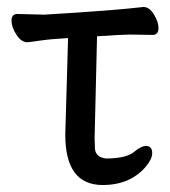

<svg xmlns="http://www.w3.org/2000/svg" viewBox="-20 -513 486 550"><path d="M274 17Q167 17 167 -127L175 -404Q124 -401 97 -397Q70 -393 58 -392Q41 -392 27 -413.5Q13 -435 13 -454Q13 -473 30 -473L107 -471Q307 -483 391 -493Q408 -493 421 -471.5Q434 -450 434 -433Q434 -413 417 -413L352 -414Q330 -414 258 -409L251 -118L252 -86Q255 -62 284 -59Q345 -59 368 -81Q386 -95 398 -95Q416 -95 416 -74Q416 -58 398 -36Q353 17 274 17Z"/></svg>

Font: LXGW WenKai TC
Style: Bold
Weight: 700
Designer: LXGW / Fontworks Inc.
Foundry: LXGW / Fontworks Inc.
Version: Version 1.330;April 28, 2024